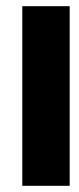

<svg xmlns="http://www.w3.org/2000/svg" viewBox="-20 -600 254 620"><path d="M52 0V-580H205V0Z"/></svg>

Font: Orbitron
Style: Black
Weight: 900
Designer: Matt McInerney
Foundry: Matt McInerney
Version: 1.000